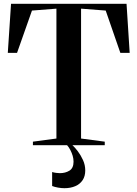

<svg xmlns="http://www.w3.org/2000/svg" viewBox="-20 -763 722 1009"><path d="M276.5 -35V-717.5L148 -707.5L69.5 -485H21L38 -743H645L661.5 -485H612.5L535.5 -707.5L406 -717.5V-35L530.5 -18.5V0H153V-18.5ZM318.5 226Q303 226 284.8 222.8Q266.5 219.5 254 214.5V141Q263.5 144 275 145.5Q286.5 147 294.5 147Q323.5 147 345 133.8Q366.5 120.5 366.5 86.5Q366.5 71 361.8 55.2Q357 39.5 349.5 25Q342 10.5 332.5 0H348H360.5Q373.5 11.5 389 32Q404.5 52.5 416.2 78.2Q428 104 428 133Q428 163 414.2 183.8Q400.5 204.5 375.8 215.2Q351 226 318.5 226Z"/></svg>

Font: Merriweather 144pt SemiBold
Style: Regular
Weight: 600
Version: Version 2.100